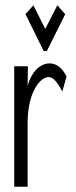

<svg xmlns="http://www.w3.org/2000/svg" viewBox="-20 -709 290 730"><path d="M107 -689 77 -655 146 -515H158L228 -655L198 -689L152 -599ZM34 1H85V-242C85 -357 132 -416 165 -416C182 -416 198 -397 217 -361L233 -418C217 -451 195 -468 168 -468C137 -468 100 -441 85 -381L86 -457H34Z"/></svg>

Font: Inconsolata UltraCondensed Thin
Style: Regular
Weight: 100
Width: 1
Monospace: yes
Designer: Raph Levien, Cyreal, Brenton Simpson
Foundry: Raph Levien, Cyreal, Google
Version: Version 3.100